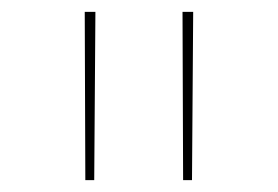

<svg xmlns="http://www.w3.org/2000/svg" viewBox="-20 -678 469 324"><path d="M124 -374 123 -658H141L139 -374ZM289 -374 288 -658H306L304 -374Z"/></svg>

Font: EauTestSC Thin
Style: Regular
Weight: 250
Designer: Christian Thalmann (Catharsis Fonts)
Version: Version 0.001;PS 000.001;hotconv 1.0.88;makeotf.lib2.5.64775